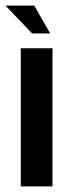

<svg xmlns="http://www.w3.org/2000/svg" viewBox="-37 -668 246 688"><path d="M37.4 0V-495H151.1V0ZM78.1 -548.1 -17.4 -648H85.5L142.9 -548.1Z"/></svg>

Font: Alumni Sans Thin
Style: Regular
Weight: 100
Designer: Robert E. Leuschke
Foundry: Robert E. Leuschke
Version: Version 1.018